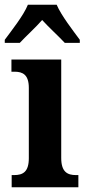

<svg xmlns="http://www.w3.org/2000/svg" viewBox="-35 -786 364 806"><path d="M-15 -619V-606H48C72 -632 115 -671 142 -702C168 -673 216 -629 237 -606H300V-619C272 -657 222 -721 203 -766H82C64 -721 13 -657 -15 -619ZM14 0H294V-51H284C248 -51 222 -64 222 -123V-536H13V-485H26C61 -485 86 -472 86 -417V-122C86 -64 61 -51 24 -51H14Z"/></svg>

Font: Noto Serif Ethiopic Condensed
Style: Bold
Weight: 700
Width: 3
Designer: Monotype Design Team
Foundry: Monotype Imaging Inc.
Version: Version 2.102